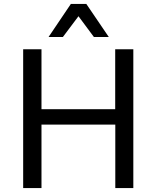

<svg xmlns="http://www.w3.org/2000/svg" viewBox="-20 -963 801 983"><path d="M228.5 -773.4 342.8 -942.9H421.9L537.1 -773.4H460.9L381.8 -879.9L301.8 -773.4ZM98.6 0V-710.9H192.4V-403.8H569.8V-710.9H662.6V0H570.3V-325.2H192.4V0Z"/></svg>

Font: Muli
Style: Regular
Weight: 400
Designer: Vernon Adams
Foundry: newtypography
Version: Version 2; ttfautohint (v1.00rc1.6-4cba) -l 8 -r 50 -G 200 -